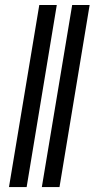

<svg xmlns="http://www.w3.org/2000/svg" viewBox="-20 -756 382 776"><path d="M209.5 -735.8 87.7 0H16.3L138.8 -735.8ZM342.3 -735.8 220.5 0H149.1L271.7 -735.8Z"/></svg>

Font: Inter UI Extra Light
Style: Italic
Weight: 200
Italic angle: -9.39999°
Designer: Rasmus Andersson
Foundry: rsms
Version: 3.2;8d6f07862